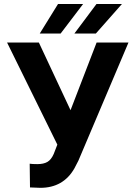

<svg xmlns="http://www.w3.org/2000/svg" viewBox="-20 -922 671 953"><path d="M330.1 -375 459.5 -710.9H617.7L369.1 -124.5L349.1 -85.9Q293.9 10.3 180.2 10.3L128.9 8.3L127.4 -109.4Q139.2 -107.4 165.5 -107.4Q196.3 -107.4 215.1 -118.2Q233.9 -128.9 246.6 -157.7L264.6 -204.1L15.1 -710.9H172.9ZM459 -902.3H585.4L455.6 -755.4H349.1ZM268.1 -902.3H392.6L280.8 -755.4H177.2Z"/></svg>

Font: Robotiche
Style: Bold
Weight: 700
Designer: Google
Version: Version 2.001150; 2014